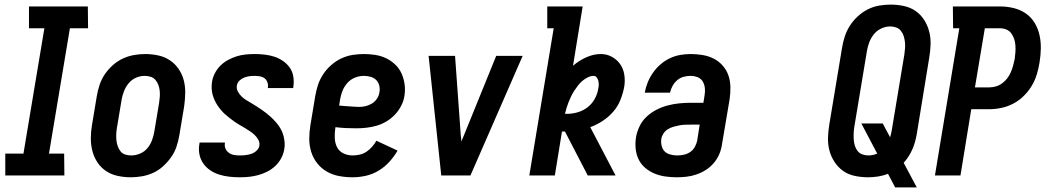

<svg xmlns="http://www.w3.org/2000/svg" viewBox="-20 -763 4552 835"><path d="M3 0V-95H82L173 -640H106V-735H362L363 -640H284L193 -95H259L260 0Z M549 8Q520 8 492 2Q464 -4 441.5 -19Q419 -34 404 -56.5Q389 -79 382 -105.5Q375 -132 375 -161Q375 -190 380 -219L401 -345Q405 -369 413 -393.5Q421 -418 435.5 -439.5Q450 -461 470 -479Q490 -497 513.5 -508Q537 -519 562 -523.5Q587 -528 611 -528Q640 -528 668 -522Q696 -516 718.5 -501Q741 -486 756.5 -463.5Q772 -441 779 -414.5Q786 -388 785.5 -359Q785 -330 781 -301L760 -175Q756 -151 748 -126.5Q740 -102 725 -80.5Q710 -59 690.5 -41Q671 -23 647.5 -12Q624 -1 598.5 3.5Q573 8 549 8ZM551 -87Q570 -87 589 -95Q608 -103 621 -118.5Q634 -134 641 -153Q648 -172 651 -190L672 -316Q674 -329 675 -342.5Q676 -356 674.5 -369Q673 -382 668.5 -394Q664 -406 656 -415.5Q648 -425 635.5 -429Q623 -433 609 -433Q590 -433 571.5 -425Q553 -417 540 -401.5Q527 -386 519.5 -367Q512 -348 509 -330L488 -204Q486 -191 485.5 -177.5Q485 -164 486.5 -151Q488 -138 492.5 -126Q497 -114 504.5 -104.5Q512 -95 524.5 -91Q537 -87 551 -87Z M1023 8Q1000 8 977.5 5.5Q955 3 934 -3.5Q913 -10 895 -22Q877 -34 864.5 -51.5Q852 -69 847.5 -91Q843 -113 847 -136L848 -143H958V-140Q956 -127 961 -116Q966 -105 976 -98Q986 -91 998 -89Q1010 -87 1023 -87Q1036 -87 1048.5 -88.5Q1061 -90 1073 -94Q1085 -98 1095.5 -107.5Q1106 -117 1108 -129Q1110 -143 1103.5 -155Q1097 -167 1087.5 -176Q1078 -185 1067.5 -192Q1057 -199 1045.5 -206Q1034 -213 1022.5 -219.5Q1011 -226 1000.5 -233.5Q990 -241 979.5 -249Q969 -257 959.5 -265.5Q950 -274 941.5 -284Q933 -294 926 -304.5Q919 -315 913.5 -327Q908 -339 904.5 -352Q901 -365 900.5 -379Q900 -393 902 -407Q905 -426 914.5 -444.5Q924 -463 938.5 -477.5Q953 -492 971.5 -502Q990 -512 1009 -518Q1028 -524 1048 -526Q1068 -528 1087 -528Q1109 -528 1131 -525.5Q1153 -523 1173 -516.5Q1193 -510 1210.5 -498Q1228 -486 1240 -469Q1252 -452 1255.5 -430.5Q1259 -409 1256 -387L1255 -380H1145V-383Q1147 -394 1143 -405Q1139 -416 1130.5 -422.5Q1122 -429 1110 -431Q1098 -433 1087 -433Q1075 -433 1064 -431.5Q1053 -430 1041.5 -425.5Q1030 -421 1021 -412Q1012 -403 1010 -391Q1008 -377 1014.5 -365Q1021 -353 1030 -344Q1039 -335 1050.5 -328Q1062 -321 1073 -314.5Q1084 -308 1095 -301Q1106 -294 1117 -286.5Q1128 -279 1138 -271Q1148 -263 1157.5 -254.5Q1167 -246 1176 -236Q1185 -226 1192.5 -215.5Q1200 -205 1205.5 -193Q1211 -181 1214 -168Q1217 -155 1218 -141Q1219 -127 1216 -113Q1213 -94 1203 -75Q1193 -56 1177 -41Q1161 -26 1142 -16.5Q1123 -7 1103 -1.5Q1083 4 1063 6Q1043 8 1023 8Z M1513 8Q1483 8 1454 2.5Q1425 -3 1401 -17Q1377 -31 1359.5 -53Q1342 -75 1333.5 -102.5Q1325 -130 1325 -159.5Q1325 -189 1330 -219L1351 -345Q1355 -370 1363 -394Q1371 -418 1385.5 -440Q1400 -462 1420.5 -480Q1441 -498 1464.5 -509Q1488 -520 1513 -524Q1538 -528 1563 -528Q1588 -528 1613 -524Q1638 -520 1659.5 -509.5Q1681 -499 1698.5 -482.5Q1716 -466 1726 -444Q1736 -422 1739.5 -397Q1743 -372 1739 -347Q1736 -325 1725 -303.5Q1714 -282 1698 -265Q1682 -248 1661.5 -235.5Q1641 -223 1618.5 -216.5Q1596 -210 1574 -207.5Q1552 -205 1530 -205Q1507 -205 1484.5 -206Q1462 -207 1439 -210L1438 -204Q1435 -183 1436 -161.5Q1437 -140 1446 -122.5Q1455 -105 1473.5 -96Q1492 -87 1514 -87Q1529 -87 1544.5 -90.5Q1560 -94 1573.5 -103Q1587 -112 1598 -124.5Q1609 -137 1617 -151L1709 -108Q1694 -82 1673 -59Q1652 -36 1626 -20.5Q1600 -5 1571 1.5Q1542 8 1513 8ZM1542 -298Q1556 -298 1570.5 -301.5Q1585 -305 1598 -313Q1611 -321 1619.5 -334Q1628 -347 1630 -361Q1633 -376 1629.5 -390.5Q1626 -405 1616 -415Q1606 -425 1591.5 -429Q1577 -433 1562 -433Q1543 -433 1524 -425.5Q1505 -418 1491 -402.5Q1477 -387 1469.5 -368Q1462 -349 1459 -330L1455 -304Q1466 -303 1477 -302Q1488 -301 1498.5 -300.5Q1509 -300 1520 -299Q1531 -298 1542 -298Z M1899 0 1844 -520H1959L1984 -173Q1985 -167 1985.5 -160.5Q1986 -154 1987 -147Q1989 -154 1991.5 -160.5Q1994 -167 1997 -173L2138 -520H2253L2026 0Z M2282 0 2388 -640H2360V-735H2514L2472 -477Q2497 -499 2529 -513.5Q2561 -528 2593 -528Q2619 -528 2641 -516Q2663 -504 2677 -484Q2691 -464 2695 -438.5Q2699 -413 2695 -387Q2690 -359 2679 -330.5Q2668 -302 2648 -278.5Q2628 -255 2601.5 -237.5Q2575 -220 2547 -210L2657 0H2536L2437 -191H2424L2393 0ZM2448 -268Q2470 -268 2493.5 -275Q2517 -282 2536 -297Q2555 -312 2567 -334Q2579 -356 2582 -379Q2584 -388 2584 -396Q2584 -404 2582 -412Q2580 -420 2575 -426.5Q2570 -433 2562 -433Q2549 -433 2536 -426.5Q2523 -420 2512.5 -411Q2502 -402 2493.5 -391Q2485 -380 2477.5 -368.5Q2470 -357 2464 -344.5Q2458 -332 2453 -319.5Q2448 -307 2444 -294Q2440 -281 2437 -268Z M2923 8Q2898 8 2873.5 4.5Q2849 1 2827 -8Q2805 -17 2786.5 -32.5Q2768 -48 2757.5 -69.5Q2747 -91 2744.5 -116Q2742 -141 2746 -166Q2750 -190 2761.5 -214Q2773 -238 2792.5 -256Q2812 -274 2835.5 -286Q2859 -298 2884 -304.5Q2909 -311 2934 -313.5Q2959 -316 2983 -316H3039L3044 -347Q3047 -363 3045.5 -379Q3044 -395 3036.5 -408Q3029 -421 3014.5 -427Q3000 -433 2983 -433Q2968 -433 2953 -429Q2938 -425 2925.5 -414.5Q2913 -404 2905 -389.5Q2897 -375 2894 -360H2784Q2788 -383 2797 -405Q2806 -427 2820 -447Q2834 -467 2852.5 -483Q2871 -499 2893 -509.5Q2915 -520 2938 -524Q2961 -528 2984 -528Q3010 -528 3036.5 -523.5Q3063 -519 3085 -507.5Q3107 -496 3123.5 -477Q3140 -458 3148 -434.5Q3156 -411 3156.5 -384.5Q3157 -358 3153 -331L3120 -136Q3117 -114 3108.5 -93.5Q3100 -73 3085 -55Q3070 -37 3050.5 -24.5Q3031 -12 3009.5 -4.5Q2988 3 2966 5.5Q2944 8 2923 8ZM2925 -87Q2939 -87 2953.5 -90Q2968 -93 2981 -101.5Q2994 -110 3001.5 -123.5Q3009 -137 3012 -151L3023 -221H2983Q2970 -221 2958 -220.5Q2946 -220 2933 -217.5Q2920 -215 2908 -211.5Q2896 -208 2884.5 -201Q2873 -194 2865.5 -182.5Q2858 -171 2856 -159Q2854 -144 2857.5 -129Q2861 -114 2870.5 -104.5Q2880 -95 2895 -91Q2910 -87 2925 -87Z M3873 52 3842 -7Q3821 1 3799 4.5Q3777 8 3755 8Q3726 8 3697.5 2Q3669 -4 3647 -19.5Q3625 -35 3609.5 -58.5Q3594 -82 3587 -109Q3580 -136 3581 -165.5Q3582 -195 3587 -224L3642 -555Q3646 -580 3654 -604.5Q3662 -629 3676 -651Q3690 -673 3710 -691.5Q3730 -710 3753.5 -722Q3777 -734 3802.5 -738.5Q3828 -743 3853 -743Q3882 -743 3910.5 -737Q3939 -731 3961.5 -715.5Q3984 -700 3999 -676.5Q4014 -653 4021 -626Q4028 -599 4027 -569.5Q4026 -540 4021 -511L3967 -180Q3964 -163 3959.5 -146.5Q3955 -130 3948 -114Q3941 -98 3931.5 -83Q3922 -68 3910 -55L3967 52ZM3757 -87Q3766 -87 3776 -89Q3786 -91 3795 -95L3726 -226H3819L3851 -166Q3853 -173 3855 -180.5Q3857 -188 3858 -195L3913 -526Q3915 -540 3916 -553.5Q3917 -567 3915.5 -580.5Q3914 -594 3910 -606.5Q3906 -619 3898 -629Q3890 -639 3877.5 -643.5Q3865 -648 3851 -648Q3832 -648 3812.5 -639Q3793 -630 3780 -613.5Q3767 -597 3760 -578Q3753 -559 3750 -540L3695 -209Q3693 -195 3692.5 -181.5Q3692 -168 3693 -154.5Q3694 -141 3698 -128.5Q3702 -116 3710 -106Q3718 -96 3730.5 -91.5Q3743 -87 3757 -87Z M4046 0 4152 -640H4125L4124 -735H4328Q4359 -735 4388 -728Q4417 -721 4440.5 -705Q4464 -689 4479 -664.5Q4494 -640 4500.5 -611.5Q4507 -583 4506.5 -552.5Q4506 -522 4501 -492Q4497 -466 4489 -439.5Q4481 -413 4466.5 -389Q4452 -365 4431.5 -345Q4411 -325 4386 -312Q4361 -299 4334 -293.5Q4307 -288 4281 -288H4204L4157 0ZM4220 -383H4282Q4296 -383 4310.5 -387Q4325 -391 4338 -400.5Q4351 -410 4360.5 -422.5Q4370 -435 4376 -449Q4382 -463 4386 -477.5Q4390 -492 4393 -507Q4395 -522 4396 -536.5Q4397 -551 4396 -565.5Q4395 -580 4390.5 -593.5Q4386 -607 4378 -618Q4370 -629 4357 -634.5Q4344 -640 4329 -640H4263Z"/></svg>

Font: Iosevka QP
Style: Bold Italic
Weight: 700
Italic angle: -9°
Designer: Belleve Invis
Foundry: Belleve Invis
Version: Version 20.0.0; ttfautohint (v1.8.4)